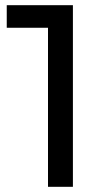

<svg xmlns="http://www.w3.org/2000/svg" viewBox="-20 -720 409 740"><path d="M6 -700H261V0H165V-613H6Z"/></svg>

Font: Montserrat
Style: Regular
Weight: 400
Designer: Julieta Ulanovsky
Foundry: Julieta Ulanovsky
Version: Version 6.001